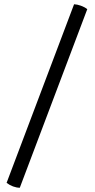

<svg xmlns="http://www.w3.org/2000/svg" viewBox="-20 -727 444 902"><path d="M328 -707Q342.5 -706.5 360 -700.2Q377.5 -694 390 -684L73 155Q58 155 41.2 148.8Q24.5 142.5 11 132Z"/></svg>

Font: Signika Negative Light
Style: Regular
Weight: 300
Designer: Anna Giedry
Foundry: Anna Giedry
Version: Version 2.001